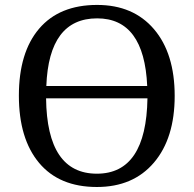

<svg xmlns="http://www.w3.org/2000/svg" viewBox="-20 -745 782 775"><path d="M371.1 9.8Q219.2 9.8 137.7 -87.6Q56.2 -185.1 56.2 -358.9Q56.2 -533.2 137.9 -629.2Q219.7 -725.1 372.1 -725.1Q518.1 -725.1 601.6 -627.2Q685.1 -529.3 685.1 -357.9Q685.1 -187 601.3 -88.6Q517.6 9.8 371.1 9.8ZM167 -397.9H574.2Q562 -670.9 372.1 -670.9Q177.2 -670.9 167 -397.9ZM575.2 -348.1H166Q169.4 -43.9 371.1 -43.9Q570.3 -43.9 575.2 -348.1Z"/></svg>

Font: Droid Serif
Style: Regular
Weight: 400
Designer: Monotype Design team
Foundry: Monotype Imaging Inc.
Version: Version 1.03